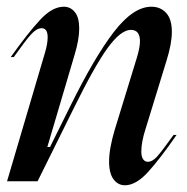

<svg xmlns="http://www.w3.org/2000/svg" viewBox="-20 -540 557 572"><path d="M122 -429Q122 -456 104 -456Q89 -456 72 -437Q55 -418 21 -370H12Q64 -443 100 -481.5Q136 -520 170 -520Q190 -520 203 -504Q216 -488 216 -455Q216 -422 202 -376L121 -102H129L189 -223Q261 -369 319 -444.5Q377 -520 431 -520Q458 -520 475 -501.5Q492 -483 492 -445Q492 -410 476 -359L414 -157Q401 -117 401 -89Q401 -73 406.5 -65.5Q412 -58 420 -58Q434 -58 448 -73.5Q462 -89 497 -138H506Q457 -67 421 -27.5Q385 12 352 12Q332 12 318.5 -5.5Q305 -23 305 -59Q305 -97 322 -154L388 -369Q397 -399 397 -417Q397 -451 370 -451Q340 -451 301 -397.5Q262 -344 199 -216L92 0H1L114 -383Q122 -410 122 -429Z"/></svg>

Font: Nyght Serif Italic
Style: Regular
Weight: 400
Italic angle: -16°
Designer: Maksym Kobuzan
Version: Version 0.410